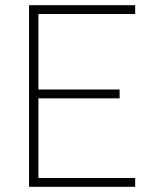

<svg xmlns="http://www.w3.org/2000/svg" viewBox="-20 -720 592 740"><path d="M92 -700H501V-666H128V-375H441V-341H128V-34H501V0H92Z"/></svg>

Font: Cairo ExtraLight
Style: Regular
Weight: 275
Designer: Mohamed Gaber, Accademia di Belle Arti di Urbino and others
Foundry: Kief Type Foundry, Accademia di Belle Arti di Urbino and others
Version: Version 3.011